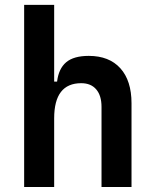

<svg xmlns="http://www.w3.org/2000/svg" viewBox="-20 -752 626 772"><path d="M388.2 0V-322.3Q388.2 -367.7 366.9 -392.6Q345.7 -417.5 306.6 -417.5Q197.8 -417.5 197.8 -276.4V0H77.1V-732.4H197.8V-423.8H209.5Q215.8 -476.1 246.1 -501.7Q276.4 -527.3 336.9 -527.3Q418.9 -527.3 463.9 -477.5Q508.8 -427.7 508.8 -336.9V0Z"/></svg>

Font: Cascadia Mono NF SemiBold
Style: Regular
Weight: 600
Monospace: yes
Designer: Aaron Bell
Foundry: Saja Typeworks
Version: Version 2404.023; ttfautohint (v1.8.4)